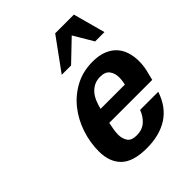

<svg xmlns="http://www.w3.org/2000/svg" viewBox="-216 -881 1017 1017"><g transform="rotate(-45 292.0 -373.0)"><path d="M95 -154Q95 -221 116.5 -285.5Q138 -350 178.5 -401Q219 -452 277 -483Q335 -514 408 -514Q455 -514 488.5 -500.5Q522 -487 543 -464Q564 -441 574 -409.5Q584 -378 584 -342Q584 -310 577.5 -281Q571 -252 563 -222H241Q237 -204 233.5 -183Q230 -162 230 -144Q230 -115 244 -93.5Q258 -72 298 -72Q339 -72 365.5 -95.5Q392 -119 405 -155H541Q513 -70 448.5 -28Q384 14 287 14Q185 14 140 -30.5Q95 -75 95 -154ZM443 -307Q449 -333 449 -353Q449 -386 433 -407.5Q417 -429 379 -429Q354 -429 334.5 -419.5Q315 -410 300.5 -393.5Q286 -377 276.5 -354.5Q267 -332 261 -307ZM493 -580 428 -690 313 -580H243L374 -760H514L563 -580Z"/></g></svg>

Font: Perun
Style: Bold Italic
Weight: 700
Italic angle: -12°
Foundry: Copyright (c) Stefan Peev, Context Ltd, 2016
Version: Version 1.027